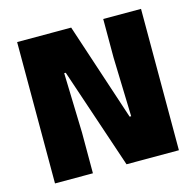

<svg xmlns="http://www.w3.org/2000/svg" viewBox="-96 -740 856 839"><g transform="rotate(-15 332.0 -320.0)"><path d="M296.5 -639.5 442.5 -197.5H449.5L441.5 -464.5V-639.5H612.5V0H375.5L222.5 -455H215.5L223.5 -184V0H52V-639.5Z"/></g></svg>

Font: Anek Odia Medium ExtraBold
Style: Regular
Weight: 800
Version: Version 1.003